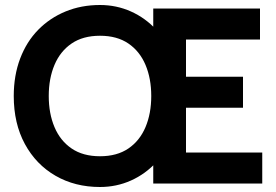

<svg xmlns="http://www.w3.org/2000/svg" viewBox="-20 -734 1103 768"><path d="M699 -350Q699 -268 674 -200.5Q649 -133 605.5 -85.5Q562 -38 504 -12Q446 14 380 14Q280 14 202 -31Q124 -76 79.5 -158Q35 -240 35 -350Q35 -432 60.5 -499.5Q86 -567 132.5 -614.5Q179 -662 242 -688Q305 -714 380 -714Q446 -714 504 -688Q562 -662 605.5 -614.5Q649 -567 674 -499.5Q699 -432 699 -350ZM380 -109Q448 -109 493.5 -140Q539 -171 562 -225.5Q585 -280 585 -350Q585 -420 562 -474.5Q539 -529 493.5 -560Q448 -591 380 -591Q312 -591 266.5 -560Q221 -529 198 -474.5Q175 -420 175 -350Q175 -280 198 -225.5Q221 -171 266.5 -140Q312 -109 380 -109ZM593 -700H1020V-576H724V-427H952V-303H724V-124H1029V0H593Z"/></svg>

Font: Cabin VF Beta
Style: Regular
Weight: 400
Designer: Pablo Impallari
Foundry: Pablo Impallari. http://www.impallari.com Igino Marini. http://www.ikern.com
Version: Version 2.200